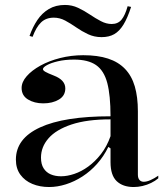

<svg xmlns="http://www.w3.org/2000/svg" viewBox="-20 -737 676 772"><path d="M314.6 -515Q373 -515 414.3 -501.5Q455.7 -488 482.6 -460.1Q509.5 -432.1 522 -389.6Q534.4 -347 534.4 -289.4V-34.8Q534.4 -20.5 540.9 -13.3Q547.4 -6.1 557.8 -6.1Q570 -6.1 585.3 -12.9Q600.7 -19.7 616.4 -30.6V-20Q604.1 -9.4 587.6 -1.4Q571.2 6.6 553.1 10.8Q535 15 517.7 15Q474 15 449.2 -8.6Q424.4 -32.2 424.4 -85.1Q424.4 -104.7 424.4 -114.1Q424.4 -123.5 424.4 -128.8Q424.4 -134.2 424.4 -140.4L415.7 -146.4Q397.2 -108.3 370.4 -78.3Q343.7 -48.3 311.5 -27.5Q279.4 -6.7 245 4.1Q210.6 15 177.4 15Q140.1 15 110.1 2.5Q80.1 -9.9 62 -34.5Q43.9 -59.1 43.9 -95.3Q43.9 -179.9 140.8 -224.6Q237.7 -269.4 424.4 -269.4Q424.4 -353.6 411.3 -403.5Q398.1 -453.3 366.1 -475.4Q334.2 -497.4 277.7 -497.4Q241.2 -497.4 212.8 -490.6Q184.4 -483.9 168.6 -475Q152.7 -466.2 152.7 -458.8Q152.7 -454 162.2 -448.4Q171.6 -442.8 196.8 -433Q242.6 -415.3 242.6 -381.5Q242.6 -352.1 216.8 -336.7Q191.1 -321.4 154.1 -321.4Q118.2 -321.4 92.6 -337Q66.9 -352.7 66.9 -383.2Q66.9 -407.3 87.3 -430.6Q107.6 -453.9 142.5 -473.2Q177.4 -492.4 221.9 -503.7Q266.3 -515 314.6 -515ZM424.4 -257.1Q329.5 -257.1 267.4 -236.4Q205.3 -215.6 175.1 -180.9Q144.8 -146.2 144.8 -103.2Q144.8 -76.7 155.4 -60.2Q166 -43.6 184 -35.9Q202.1 -28.2 225.2 -28.2Q250.4 -28.2 278.8 -37.8Q307.2 -47.3 334.9 -67.4Q362.5 -87.4 386.1 -117.7Q409.7 -148 424.4 -189.5ZM388.4 -587.7Q358.9 -587.7 333.9 -599.5Q308.8 -611.3 286.4 -626.9Q264.1 -642.5 242.1 -654.3Q220.1 -666 196.4 -666Q165.1 -666 145.3 -647.1Q125.5 -628.2 111 -588.9L98.8 -592.6Q111.3 -628.2 130.2 -656.4Q149 -684.5 176.5 -700.8Q204 -717.1 241.2 -717.1Q269.5 -717.1 294 -705.5Q318.6 -694 341 -678.8Q363.5 -663.6 385.4 -652.1Q407.2 -640.5 429.2 -640.5Q454.3 -640.5 468.8 -658.1Q483.2 -675.7 493.2 -712L507.1 -709.2Q492.8 -664.7 476.5 -638.1Q460.2 -611.5 439.3 -599.6Q418.5 -587.7 388.4 -587.7Z"/></svg>

Font: Kalnia Thin
Style: Regular
Weight: 100
Version: Version 1.105